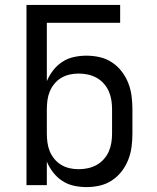

<svg xmlns="http://www.w3.org/2000/svg" viewBox="-20 -755 640 783"><path d="M332 8Q307 8 281.5 2.5Q256 -3 234.5 -17Q213 -31 197 -51.5Q181 -72 171 -96V0H88V-735H470V-662H171V-424Q181 -448 197 -468.5Q213 -489 234.5 -503Q256 -517 281.5 -522.5Q307 -528 332 -528Q360 -528 386.5 -522Q413 -516 436 -501Q459 -486 476 -464Q493 -442 503 -416.5Q513 -391 516.5 -364Q520 -337 520 -310V-210Q520 -183 516.5 -156Q513 -129 503 -103.5Q493 -78 476 -56Q459 -34 436 -19Q413 -4 386.5 2Q360 8 332 8ZM301 -65Q320 -65 338.5 -69Q357 -73 373.5 -82Q390 -91 403 -105.5Q416 -120 423.5 -137Q431 -154 434 -172.5Q437 -191 437 -210V-310Q437 -329 434 -347.5Q431 -366 423.5 -383Q416 -400 403 -414.5Q390 -429 373.5 -438Q357 -447 338.5 -451Q320 -455 301 -455Q282 -455 264 -451Q246 -447 230 -437.5Q214 -428 202 -413.5Q190 -399 183 -382Q176 -365 173.5 -346.5Q171 -328 171 -310V-210Q171 -192 173.5 -173.5Q176 -155 183 -138Q190 -121 202 -106.5Q214 -92 230 -82.5Q246 -73 264 -69Q282 -65 301 -65Z"/></svg>

Font: Iosevka Aile
Style: Regular
Weight: 400
Designer: Belleve Invis
Foundry: Belleve Invis
Version: Version 28.0.1; ttfautohint (v1.8.4)